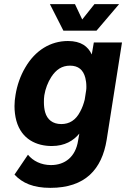

<svg xmlns="http://www.w3.org/2000/svg" viewBox="-20 -719 609 927"><path d="M446 -571 555 -699H436L377 -625L342 -699H221L286 -571ZM433 -514 423 -456C405 -495 371 -521 308 -521C224 -521 150 -476 102 -393C78 -353 62 -305 55 -261C52 -244 50 -225 50 -207C50 -183 53 -158 59 -136C84 -46 157 -14 230 -14C293 -14 335 -40 363 -74L357 -40C345 38 294 78 226 78C179 78 139 58 115 28L50 124C88 165 141 188 223 188C392 188 472 98 495 -44L569 -514ZM367 -180C346 -139 315 -120 276 -120C234 -120 208 -142 198 -177C194 -191 192 -208 192 -225C192 -236 192 -247 194 -259C199 -290 211 -322 228 -348C251 -383 279 -402 318 -402C358 -402 382 -382 392 -343C395 -331 397 -317 397 -301C397 -295 397 -289 396 -283L389 -238C384 -218 377 -198 367 -180Z"/></svg>

Font: Arthouse Owned
Style: Bold Italic
Weight: 700
Italic angle: -10°
Designer: Jeremy Tribby
Foundry: Tribby Type
Version: Version 1.000;PS 001.000;hotconv 1.0.88;makeotf.lib2.5.64775